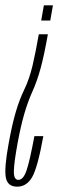

<svg xmlns="http://www.w3.org/2000/svg" viewBox="-54 -620 225 720"><path d="M125.5 -491.5H91.5Q79.5 -422.5 67.8 -373Q56 -323.5 37 -284Q19.5 -248.5 5.2 -200.2Q-9 -152 -22 -79.5Q-38.5 11 -32.2 45.5Q-26 80 10.5 80Q45.5 80 66.2 44.8Q87 9.5 108.5 -109.5H75Q57.5 -16 45.5 19.2Q33.5 54.5 15 54.5Q-3 54.5 -2 20.8Q-1 -13 12 -83.5Q24 -148 36.8 -192Q49.5 -236 65.5 -272Q85 -315 98.2 -363.5Q111.5 -412 125.5 -491.5ZM134.5 -543 144.5 -600H110.5L100.5 -543Z"/></svg>

Font: Anybody UltraCondensed ExtraLight
Style: Italic
Weight: 250
Width: 1
Italic angle: -10°
Version: Version 1.113;gftools[0.9.25]